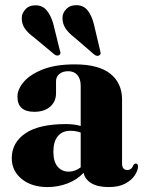

<svg xmlns="http://www.w3.org/2000/svg" viewBox="-20 -728 574 759"><path d="M26.5 -102.5Q26.5 -164 80.2 -200.8Q134 -237.5 241 -237.5Q274 -237.5 299 -230V-389Q299 -416 286 -431.2Q273 -446.5 250 -446.5Q227 -446.5 214.2 -435.2Q201.5 -424 201.5 -407.5V-359.5Q201.5 -326.5 178.2 -306.2Q155 -286 115.5 -286Q49 -286 49 -346Q49 -375.5 74.5 -405Q100 -434.5 150.2 -454Q200.5 -473.5 275.5 -473.5Q370 -473.5 416.2 -436.5Q462.5 -399.5 462.5 -334V-82.5Q462.5 -56 483 -56Q500.5 -56 507.5 -75.5Q511.5 -81.5 516.5 -81.5Q525.5 -81.5 525.5 -69.5Q525.5 -54.5 513.2 -35.5Q501 -16.5 475.5 -2.5Q450 11.5 409.5 11.5Q366 11.5 340.8 -4Q315.5 -19.5 310.5 -45Q285 -17.5 247.2 -3Q209.5 11.5 168 11.5Q105 11.5 65.8 -20.5Q26.5 -52.5 26.5 -102.5ZM191 -128.5Q191 -89 207.8 -69.2Q224.5 -49.5 251 -49.5Q277 -49.5 299 -66.5V-204Q280 -211 258 -211Q226.5 -211 208.8 -189.8Q191 -168.5 191 -128.5ZM351 -633 376 -527.5Q377.5 -522 377.8 -517.5Q378 -513 373.5 -510Q365.5 -503.5 353.5 -511.5L273.5 -580.5Q251 -597.5 238.8 -616.2Q226.5 -635 227 -659Q227.5 -677.5 242.8 -693Q258 -708.5 284.5 -707.5Q311 -706.5 326.8 -686.5Q342.5 -666.5 351 -633ZM190.5 -634.5 216.5 -529Q222 -516.5 215.5 -511.5Q207.5 -504.5 195.5 -512.5L114.5 -580Q91.5 -596.5 78.5 -614.8Q65.5 -633 66 -657Q66 -675.5 80.8 -691.5Q95.5 -707.5 122 -707Q148 -706.5 164.5 -687Q181 -667.5 190.5 -634.5Z"/></svg>

Font: Fraunces 72pt
Style: Bold
Weight: 700
Version: Version 1.000;[b76b70a41]